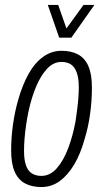

<svg xmlns="http://www.w3.org/2000/svg" viewBox="-20 -743 416 775"><path d="M147 12Q108 12 80.5 -3Q53 -18 39 -50.5Q25 -83 25 -136Q25 -188 32.5 -241Q40 -294 54 -342Q71 -401 95.5 -445Q120 -489 154 -513.5Q188 -538 228 -538Q268 -538 295.5 -523Q323 -508 337 -475.5Q351 -443 351 -389Q351 -336 343.5 -282Q336 -228 321 -180Q305 -122 279.5 -79Q254 -36 221 -12Q188 12 147 12ZM147 -33Q182 -33 209 -63.5Q236 -94 255 -144Q274 -194 285 -254Q289 -281 292 -305Q295 -329 296.5 -350.5Q298 -372 298 -391Q298 -427 290 -449.5Q282 -472 267 -482.5Q252 -493 228 -493Q196 -493 170.5 -466Q145 -439 126 -394Q107 -349 95 -293Q89 -264 85 -236Q81 -208 79 -182.5Q77 -157 77 -134Q77 -99 84.5 -76.5Q92 -54 108 -43.5Q124 -33 147 -33ZM361 -723 268 -591H219L173 -723H215L257 -603H230L317 -723Z"/></svg>

Font: Archivo ExtraCondensed ExtraLight
Style: Italic
Weight: 250
Width: 2
Italic angle: -10°
Designer: Hector Gatti
Foundry: Omnibus-Type
Version: Version 2.001